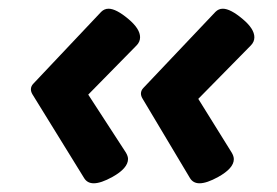

<svg xmlns="http://www.w3.org/2000/svg" viewBox="-20 -482 640 443"><path d="M303.2 -396Q303.2 -385.3 294.9 -377L183.6 -263.7L270.5 -129.9Q275.4 -121.6 275.4 -115.2Q275.4 -93.8 239.3 -73.7Q212.9 -59.1 196.3 -59.1Q181.6 -59.1 174.3 -70.8L54.7 -264.6Q51.3 -270.5 51.3 -275.9Q51.3 -283.2 57.1 -289.1L213.4 -454.6Q220.7 -461.9 230.5 -461.9Q248 -461.9 276.4 -438Q303.2 -415.5 303.2 -396ZM566.9 -396Q566.9 -385.3 558.6 -377L437.5 -253.9L514.6 -129.9Q519.5 -121.6 519.5 -114.7Q519.5 -93.8 483.4 -73.7Q457 -59.1 440.4 -59.1Q425.8 -59.1 418.5 -70.8L308.6 -254.9Q305.2 -260.7 305.2 -266.1Q305.2 -273.4 311 -279.3L477.1 -454.6Q484.4 -461.9 494.1 -461.9Q511.7 -461.9 540 -438Q566.9 -415.5 566.9 -396Z"/></svg>

Font: Courier Prime Sans
Style: Bold Italic
Weight: 700
Italic angle: -10°
Designer: Alan Dague-Greene
Foundry: Quote-Unquote Apps
Version: Version 3.020